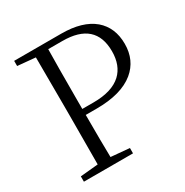

<svg xmlns="http://www.w3.org/2000/svg" viewBox="-166 -863 965 999"><g transform="rotate(-30 316.0 -363.0)"><path d="M54 0V-32L161 -42Q162 -138 162 -335V-391Q162 -588 161 -685L54 -695V-726H337Q464 -726 532 -669Q597 -613 597 -515Q597 -417 527 -359Q450 -296 301 -296H236Q236 -129 238 -42L349 -32V0ZM236 -332H304Q415 -332 470 -383Q520 -430 520 -515Q520 -690 323 -690H238Q236 -592 236 -391Z"/></g></svg>

Font: GenRyuMin TW L
Style: Regular
Weight: 300
Version: Version 1.501;PS 1;hotconv 16.6.51;makeotf.lib2.5.65220